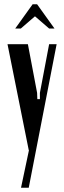

<svg xmlns="http://www.w3.org/2000/svg" viewBox="-20 -700 298 895"><path d="M110 -494 153 -267 154 -238H166V-267L209 -494H244L114 175H78L115 0H114L15 -494ZM132 -680H153L234 -567H209L143 -624L77 -567H51Z"/></svg>

Font: Moniqa ExtBd Cond Paragraph
Style: Regular
Weight: 800
Width: 3
Designer: Rajesh Rajput
Foundry: Rajesh Rajput
Version: Version 1.000